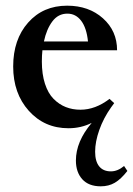

<svg xmlns="http://www.w3.org/2000/svg" viewBox="-20 -445 473 683"><path d="M223.6 11.2Q138.2 11.2 82.5 -50.8Q26.9 -112.8 26.9 -208.5Q26.9 -304.7 80.1 -364.7Q133.3 -424.8 218.8 -424.8Q295.9 -424.8 346.2 -379.9Q396.5 -335 396.5 -266.1H130.9Q128.9 -248 128.9 -226.1Q128.9 -181.2 139.9 -147.2Q150.9 -113.3 170.4 -93.5Q189.9 -73.7 213.9 -64.2Q237.8 -54.7 266.1 -54.7Q319.3 -54.7 369.6 -93.3L386.2 -78.1Q384.3 -75.7 380.9 -70.8Q377.4 -65.9 375.5 -63.5Q348.1 -24.9 333.3 17.1Q318.4 59.1 318.4 94.7Q318.4 128.9 332.8 146.7Q347.2 164.6 374.5 164.6Q398.4 164.6 421.4 145.5L433.1 163.1Q410.2 192.4 388.4 205.1Q366.7 217.8 338.4 217.8Q295.4 217.8 272.7 192.6Q250 167.5 250 126Q250 58.6 306.2 -7.8Q268.1 11.2 223.6 11.2ZM219.7 -396.5Q187 -396.5 166.3 -368.9Q145.5 -341.3 136.2 -297.4H293Q288.1 -345.7 268.8 -371.1Q249.5 -396.5 219.7 -396.5Z"/></svg>

Font: Elstob 18pt SemiBold
Style: Regular
Weight: 600
Designer: Peter S. Baker
Version: Version 1.015